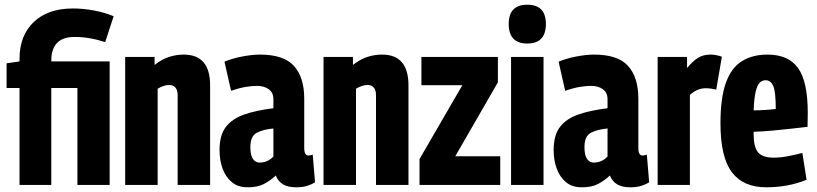

<svg xmlns="http://www.w3.org/2000/svg" viewBox="-20 -786 3471 816"><path d="M63 0V-412H8V-517L63 -525V-536Q63 -635 123.5 -692.5Q184 -750 290 -750Q333 -750 379 -741.5Q425 -733 463 -717L427 -607Q360 -629 297 -629Q198 -629 198 -528V-525H446V0H309V-412H198V0Z M512 0V-544H637V-510Q669 -535 699.5 -544.5Q730 -554 761 -554Q873 -554 873 -423V0H735V-381Q735 -404 725 -414.5Q715 -425 699 -425Q687 -425 674.5 -420.5Q662 -416 650 -409V0Z M913 -148Q913 -211 939.5 -246Q966 -281 1017 -299Q1068 -317 1142 -326V-364Q1142 -392 1122.5 -406.5Q1103 -421 1072 -421Q1053 -421 1026.5 -417Q1000 -413 962 -400L934 -524Q968 -538 1010 -546Q1052 -554 1085 -554Q1186 -554 1229.5 -505.5Q1273 -457 1273 -367V-159Q1273 -139 1278 -132Q1283 -125 1290 -125Q1301 -125 1309 -129L1319 -11Q1304 -2 1285 4Q1266 10 1239 10Q1204 10 1183 -2.5Q1162 -15 1152 -40Q1127 -17 1100.5 -3.5Q1074 10 1033 10Q991 10 965 -12Q939 -34 926 -69.5Q913 -105 913 -148ZM1044 -161Q1044 -126 1055 -110.5Q1066 -95 1083 -95Q1118 -95 1142 -121V-240Q1098 -236 1071 -221.5Q1044 -207 1044 -161Z M1355 0V-544H1480V-510Q1512 -535 1542.5 -544.5Q1573 -554 1604 -554Q1716 -554 1716 -423V0H1578V-381Q1578 -404 1568 -414.5Q1558 -425 1542 -425Q1530 -425 1517.5 -420.5Q1505 -416 1493 -409V0Z M1763 0V-110L1945 -424H1771V-544H2096V-436L1915 -122H2106V0Z M2221 -601Q2142 -601 2142 -684Q2142 -766 2221 -766Q2300 -766 2300 -684Q2300 -601 2221 -601ZM2152 0V-544H2290V0Z M2333 -148Q2333 -211 2359.5 -246Q2386 -281 2437 -299Q2488 -317 2562 -326V-364Q2562 -392 2542.5 -406.5Q2523 -421 2492 -421Q2473 -421 2446.5 -417Q2420 -413 2382 -400L2354 -524Q2388 -538 2430 -546Q2472 -554 2505 -554Q2606 -554 2649.5 -505.5Q2693 -457 2693 -367V-159Q2693 -139 2698 -132Q2703 -125 2710 -125Q2721 -125 2729 -129L2739 -11Q2724 -2 2705 4Q2686 10 2659 10Q2624 10 2603 -2.5Q2582 -15 2572 -40Q2547 -17 2520.5 -3.5Q2494 10 2453 10Q2411 10 2385 -12Q2359 -34 2346 -69.5Q2333 -105 2333 -148ZM2464 -161Q2464 -126 2475 -110.5Q2486 -95 2503 -95Q2538 -95 2562 -121V-240Q2518 -236 2491 -221.5Q2464 -207 2464 -161Z M2900 -544V-497Q2925 -527 2947 -540.5Q2969 -554 3000 -554Q3010 -554 3022 -552Q3034 -550 3048 -545L3024 -405Q3013 -408 3001 -409.5Q2989 -411 2980 -411Q2963 -411 2947 -405Q2931 -399 2912 -383V0H2775V-544Z M3236 10Q3139 10 3090.5 -54Q3042 -118 3042 -262Q3042 -370 3065 -434Q3088 -498 3133 -526Q3178 -554 3242 -554Q3331 -554 3372 -496.5Q3413 -439 3413 -306Q3413 -297 3412.5 -278Q3412 -259 3412 -247Q3386 -244 3346.5 -239.5Q3307 -235 3263.5 -231Q3220 -227 3183 -226Q3183 -222 3183 -214Q3183 -162 3201.5 -139Q3220 -116 3269 -116Q3297 -116 3328 -122Q3359 -128 3390 -136L3408 -22Q3330 10 3236 10ZM3183 -317Q3209 -317 3236.5 -319Q3264 -321 3277 -323Q3277 -395 3266.5 -420Q3256 -445 3234 -445Q3220 -445 3209.5 -435.5Q3199 -426 3192 -398Q3185 -370 3183 -317Z"/></svg>

Font: Georama Condensed
Style: Bold
Weight: 700
Width: 3
Designer: Jean-Baptiste Levee
Foundry: Production Type
Version: Version 1.000